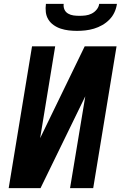

<svg xmlns="http://www.w3.org/2000/svg" viewBox="-20 -975 640 995"><path d="M25 0 146 -735H266L188 -259L419 -735H584L463 0H343L422 -476L190 0ZM379 -815Q357 -815 336 -817.5Q315 -820 295 -826.5Q275 -833 258 -845Q241 -857 230.5 -874Q220 -891 217.5 -912Q215 -933 218 -955H310Q308 -939 314 -925.5Q320 -912 333 -904.5Q346 -897 361 -895Q376 -893 392 -893Q408 -893 424 -895Q440 -897 455 -904.5Q470 -912 481 -925.5Q492 -939 494 -955H586Q583 -933 573.5 -912Q564 -891 547.5 -874Q531 -857 510 -845Q489 -833 467 -826.5Q445 -820 423 -817.5Q401 -815 379 -815Z"/></svg>

Font: Iosevka Aile Oblique
Style: Bold
Weight: 700
Italic angle: -9°
Designer: Belleve Invis
Foundry: Belleve Invis
Version: Version 31.1.0; ttfautohint (v1.8.4)